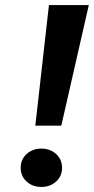

<svg xmlns="http://www.w3.org/2000/svg" viewBox="-20 -720 372 761"><path d="M174 -700 120 -222H223L332 -700ZM62 -55Q62 -22 85.5 -0.5Q109 21 144 21Q179 21 202.5 -0.5Q226 -22 226 -55Q226 -88 202.5 -109.5Q179 -131 144 -131Q109 -131 85.5 -109.5Q62 -88 62 -55Z"/></svg>

Font: Jost SemiBold
Style: Italic
Weight: 600
Italic angle: -5°
Version: Version 3.710